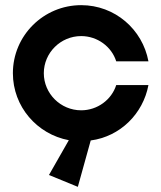

<svg xmlns="http://www.w3.org/2000/svg" viewBox="-20 -541 626 745"><path d="M282 184 332 4C446 -11 535 -99 556 -211H431C413 -154 358 -113 295 -113C215 -113 150 -178 150 -257C150 -336 215 -401 295 -401C358 -401 413 -360 431 -303H556C533 -427 426 -521 295 -521C149 -521 30 -403 30 -257C30 -127 124 -20 247 3L170 138Z"/></svg>

Font: Lineal
Style: Bold
Weight: 700
Designer: Created by Frank Adebiaye with contributions from Anton Moglia & Ariel Martín Pérez
Created by Frank ADEBIAYE with FontF
Foundry: Velvetyne Type Foundry
Version: Version 2.000;Glyphs 3.2 (3227)